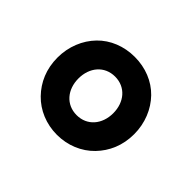

<svg xmlns="http://www.w3.org/2000/svg" viewBox="-92 -849 655 655"><g transform="rotate(45 235.0 -522.0)"><path d="M235 -334C183 -334 136 -354 103 -388C70 -422 50 -467 50 -522C50 -575 70 -623 103 -657C136 -691 183 -710 235 -710C287 -710 334 -691 367 -657C400 -623 420 -575 420 -522C420 -467 400 -422 367 -388C334 -354 287 -334 235 -334ZM235 -429C286 -429 319 -469 319 -522C319 -575 286 -615 235 -615C184 -615 151 -575 151 -522C151 -469 184 -429 235 -429Z"/></g></svg>

Font: Plexus Sans Bold
Style: Regular
Weight: 700
Version: Version 2.001;PS 002.001;hotconv 1.0.70;makeotf.lib2.5.58329